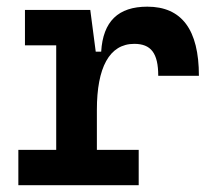

<svg xmlns="http://www.w3.org/2000/svg" viewBox="-20 -547 626 567"><path d="M266.1 -222.7C266.1 -347.2 302.7 -417.5 376.5 -417.5C425.8 -417.5 447.3 -390.1 447.3 -323.2H567.4C567.4 -459.5 516.6 -527.3 415 -527.3C329.1 -527.3 284.2 -483.9 278.8 -394.5H262.7L246.6 -517.6H53.7V-413.1H146V-104.5H34.2V0H389.6V-104.5H266.1Z"/></svg>

Font: Cascadia Code PL SemiBold
Style: Regular
Weight: 600
Monospace: yes
Designer: Aaron Bell
Foundry: Saja Typeworks
Version: Version 2404.023